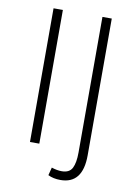

<svg xmlns="http://www.w3.org/2000/svg" viewBox="-90 -718 662 932"><g transform="rotate(10 240.5 -251.5)"><path d="M97 0V-659H143V0ZM274 156Q239 156 213 143L223 104Q250 113 273 113Q311 113 324.5 86.5Q338 60 338 9V-659H384V15Q384 156 274 156Z"/></g></svg>

Font: Toshiba Sans Light
Style: Regular
Weight: 300
Designer: Paul D. Hunt
Foundry: Toshiba Corporation
Version: Version 2.020;PS 2.0;hotconv 1.0.86;makeotf.lib2.5.63406